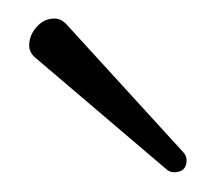

<svg xmlns="http://www.w3.org/2000/svg" viewBox="-20 -625 224 202"><path d="M163.1 -443.8Q159.2 -443.8 155.8 -446.3L18.1 -563.5Q10.7 -569.3 10.7 -577.1Q10.7 -587.9 18.6 -596.7Q26.4 -605.5 37.1 -605.5Q43.9 -605.5 49.3 -600.1L172.4 -465.3Q176.3 -461.4 176.3 -456.5Q176.3 -443.8 163.1 -443.8Z"/></svg>

Font: Gruppo
Style: Regular
Weight: 400
Designer: Vernon Adams
Foundry: Vernon Adams
Version: Version 1.001; ttfautohint (v1.8.4.7-5d5b);gftools[0.9.28]